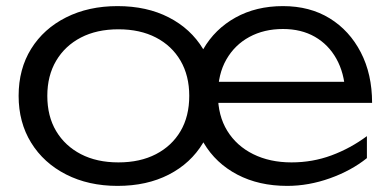

<svg xmlns="http://www.w3.org/2000/svg" viewBox="-20 -596 1278 629"><path d="M365 13Q270 13 196.5 -24.5Q123 -62 82 -128.5Q41 -195 41 -282Q41 -370 82 -436Q123 -502 196.5 -539Q270 -576 365 -576Q461 -576 533 -539Q605 -502 645 -436Q685 -370 685 -282Q685 -194 645 -127.5Q605 -61 533 -24Q461 13 365 13ZM368 -64Q439 -64 491 -91Q543 -118 571.5 -166.5Q600 -215 600 -282Q600 -348 571.5 -397Q543 -446 491 -473Q439 -500 368 -500Q297 -500 245 -473Q193 -446 164 -397Q135 -348 135 -282Q135 -215 164 -166.5Q193 -118 245 -91Q297 -64 368 -64ZM921 13Q828 13 757.5 -24Q687 -61 647.5 -127.5Q608 -194 608 -282Q608 -369 646 -435Q684 -501 751.5 -538.5Q819 -576 907 -576Q995 -576 1060 -536Q1125 -496 1162 -424.5Q1199 -353 1199 -259H669V-328H1160L1111 -295Q1108 -357 1082 -403.5Q1056 -450 1011.5 -475.5Q967 -501 907 -501Q845 -501 797 -475Q749 -449 721.5 -401Q694 -353 694 -286Q694 -217 724.5 -167.5Q755 -118 809.5 -91Q864 -64 935 -64Q1004 -64 1066 -87Q1128 -110 1182 -150V-78Q1131 -37 1061 -12Q991 13 921 13Z"/></svg>

Font: Unbounded Light
Style: Regular
Weight: 300
Designer: Luke Prowse, Jean-Baptiste Morizot, Fátima Lázaro, Florian Runge
Foundry: NaN
Version: Version 1.700